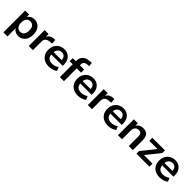

<svg xmlns="http://www.w3.org/2000/svg" viewBox="380 -2352 4175 4175"><g transform="rotate(45 2467.0 -265.0)"><path d="M65 180V-489H187V-386H177Q192 -437 238.5 -468Q285 -499 347 -499Q411 -499 459.5 -468Q508 -437 535 -380.5Q562 -324 562 -245Q562 -167 535 -109.5Q508 -52 460 -21Q412 10 347 10Q286 10 240 -20.5Q194 -51 178 -100H190V180ZM312 -85Q368 -85 402 -125.5Q436 -166 436 -245Q436 -325 402 -364.5Q368 -404 312 -404Q256 -404 222 -364.5Q188 -325 188 -245Q188 -166 222 -125.5Q256 -85 312 -85Z M665 0V-489H787V-371H777Q791 -431 832 -462.5Q873 -494 941 -499L979 -502L987 -396L915 -389Q854 -383 823 -351.5Q792 -320 792 -263V0Z M1290 10Q1207 10 1147 -21Q1087 -52 1054.5 -109Q1022 -166 1022 -244Q1022 -320 1053.5 -377Q1085 -434 1140.5 -466.5Q1196 -499 1267 -499Q1337 -499 1387 -469Q1437 -439 1464.5 -384Q1492 -329 1492 -253V-216H1123V-288H1404L1388 -273Q1388 -341 1358 -377.5Q1328 -414 1272 -414Q1230 -414 1200.5 -394.5Q1171 -375 1155.5 -339.5Q1140 -304 1140 -255V-248Q1140 -193 1157 -157Q1174 -121 1208 -103Q1242 -85 1292 -85Q1333 -85 1374 -97.5Q1415 -110 1449 -137L1484 -53Q1449 -24 1396 -7Q1343 10 1290 10Z M1622 0V-395H1528V-489H1658L1622 -456V-490Q1622 -594 1676.5 -647Q1731 -700 1846 -707L1895 -710L1903 -618L1857 -615Q1817 -613 1793 -600.5Q1769 -588 1758 -566Q1747 -544 1747 -510V-473L1731 -489H1880V-395H1747V0Z M2181 10Q2098 10 2038 -21Q1978 -52 1945.5 -109Q1913 -166 1913 -244Q1913 -320 1944.5 -377Q1976 -434 2031.5 -466.5Q2087 -499 2158 -499Q2228 -499 2278 -469Q2328 -439 2355.5 -384Q2383 -329 2383 -253V-216H2014V-288H2295L2279 -273Q2279 -341 2249 -377.5Q2219 -414 2163 -414Q2121 -414 2091.5 -394.5Q2062 -375 2046.5 -339.5Q2031 -304 2031 -255V-248Q2031 -193 2048 -157Q2065 -121 2099 -103Q2133 -85 2183 -85Q2224 -85 2265 -97.5Q2306 -110 2340 -137L2375 -53Q2340 -24 2287 -7Q2234 10 2181 10Z M2482 0V-489H2604V-371H2594Q2608 -431 2649 -462.5Q2690 -494 2758 -499L2796 -502L2804 -396L2732 -389Q2671 -383 2640 -351.5Q2609 -320 2609 -263V0Z M3107 10Q3024 10 2964 -21Q2904 -52 2871.5 -109Q2839 -166 2839 -244Q2839 -320 2870.5 -377Q2902 -434 2957.5 -466.5Q3013 -499 3084 -499Q3154 -499 3204 -469Q3254 -439 3281.5 -384Q3309 -329 3309 -253V-216H2940V-288H3221L3205 -273Q3205 -341 3175 -377.5Q3145 -414 3089 -414Q3047 -414 3017.5 -394.5Q2988 -375 2972.5 -339.5Q2957 -304 2957 -255V-248Q2957 -193 2974 -157Q2991 -121 3025 -103Q3059 -85 3109 -85Q3150 -85 3191 -97.5Q3232 -110 3266 -137L3301 -53Q3266 -24 3213 -7Q3160 10 3107 10Z M3408 0V-489H3530V-391H3519Q3541 -444 3587.5 -471.5Q3634 -499 3693 -499Q3752 -499 3790 -477Q3828 -455 3847 -410.5Q3866 -366 3866 -298V0H3741V-292Q3741 -330 3731.5 -354Q3722 -378 3702.5 -389.5Q3683 -401 3653 -401Q3617 -401 3590 -385.5Q3563 -370 3548 -341.5Q3533 -313 3533 -275V0Z M3977 0V-81L4253 -425V-395H3977V-489H4365V-408L4086 -61V-94H4376V0Z M4698 10Q4615 10 4555 -21Q4495 -52 4462.5 -109Q4430 -166 4430 -244Q4430 -320 4461.5 -377Q4493 -434 4548.5 -466.5Q4604 -499 4675 -499Q4745 -499 4795 -469Q4845 -439 4872.5 -384Q4900 -329 4900 -253V-216H4531V-288H4812L4796 -273Q4796 -341 4766 -377.5Q4736 -414 4680 -414Q4638 -414 4608.5 -394.5Q4579 -375 4563.5 -339.5Q4548 -304 4548 -255V-248Q4548 -193 4565 -157Q4582 -121 4616 -103Q4650 -85 4700 -85Q4741 -85 4782 -97.5Q4823 -110 4857 -137L4892 -53Q4857 -24 4804 -7Q4751 10 4698 10Z"/></g></svg>

Font: Nunito Sans 12pt ExtraLight 12pt
Style: Bold
Weight: 700
Version: Version 3.101;gftools[0.9.27]